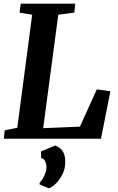

<svg xmlns="http://www.w3.org/2000/svg" viewBox="-20 -763 648 1056"><path d="M1 0 6 -46.5 75 -60 157 -682 87.5 -693.5 94 -743H394L388.5 -693.5L300.5 -682L217.5 -58L419.5 -66.5L512.5 -271.5L587 -261L535.5 0ZM197.5 251 198.5 240.5Q206 235 214.8 220.2Q223.5 205.5 230 187.2Q236.5 169 235.5 153.5Q235 137 227.8 122.8Q220.5 108.5 206 106V69.5L284 37Q315.5 50 327.5 73Q339.5 96 339 129.5Q339 164.5 323.5 195.2Q308 226 287 246.8Q266 267.5 248 272.5Z"/></svg>

Font: Merriweather Light 18pt
Style: Bold Italic
Weight: 700
Italic angle: -7.8°
Version: Version 2.101